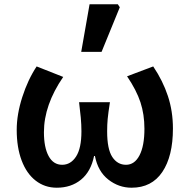

<svg xmlns="http://www.w3.org/2000/svg" viewBox="-20 -863 885 896"><path d="M58 -257Q58 -329 84 -410Q110 -491 151 -553L275 -504Q185 -373 185 -246Q185 -175 207 -134.5Q229 -94 270 -94Q310 -94 335 -132.5Q360 -171 360 -250Q360 -281 357 -314Q354 -347 349 -386H493Q485 -335 482.5 -308Q480 -281 480 -250Q480 -167 504 -130.5Q528 -94 568 -94Q608 -94 631 -138Q654 -182 654 -262Q654 -329 635.5 -385.5Q617 -442 573 -507L695 -553Q740 -486 763.5 -415Q787 -344 787 -263Q787 -134 737.5 -60.5Q688 13 594 13Q534 13 485.5 -25Q437 -63 423 -135H419Q404 -62 358 -24.5Q312 13 245 13Q189 13 146.5 -20Q104 -53 81 -114Q58 -175 58 -257ZM398 -843H530L539 -829L454 -621H359Z"/></svg>

Font: Nebula Sans Semibold
Style: Regular
Weight: 600
Designer: Paul D. Hunt for Adobe (as Source Sans)
Foundry: Nebula Entertainment & Broadcasting LLC
Version: Version 1.010